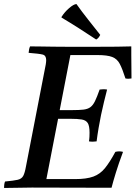

<svg xmlns="http://www.w3.org/2000/svg" viewBox="-32 -931 674 952"><path d="M-12 1Q-12 -6 -11 -15Q-10 -24 -7 -31Q36 -35 55.5 -39.5Q75 -44 83 -58.5Q91 -73 97 -107L189 -581Q193 -599 195 -612Q197 -625 197 -633Q197 -656 179.5 -660.5Q162 -665 110 -669Q111 -677 112 -684.5Q113 -692 117 -701Q136 -701 167.5 -700.5Q199 -700 236 -699.5Q273 -699 306 -699H443Q504 -699 547.5 -699.5Q591 -700 619 -701V-657Q619 -630 619.5 -602Q620 -574 620 -542Q604 -539 590 -542Q575 -589 562 -614Q549 -639 524.5 -648.5Q500 -658 451 -658H317L264 -385H325Q361 -385 382 -387.5Q403 -390 416 -399.5Q429 -409 439 -429.5Q449 -450 462 -487Q481 -490 499 -487Q492 -460 483.5 -425Q475 -390 469 -361Q463 -332 457 -297Q451 -262 447 -230Q427 -227 409 -230Q411 -241 411.5 -253Q412 -265 412 -273Q412 -307 403 -321Q394 -335 373.5 -338.5Q353 -342 316 -342H256L198 -43H340Q397 -43 431 -55.5Q465 -68 489 -98Q513 -128 540 -178Q559 -183 578 -178Q556 -119 542.5 -75Q529 -31 521 0Q423 0 323 -0.5Q223 -1 126 -1Q98 -1 57.5 0Q17 1 -12 1ZM273 -844V-847Q288 -871 310.5 -890.5Q333 -910 347 -911Q374 -873 404.5 -834.5Q435 -796 465 -758Q461 -750 456.5 -744.5Q452 -739 445 -735Q403 -763 359 -791Q315 -819 273 -844Z"/></svg>

Font: Tiro Gurmukhi
Style: Italic
Weight: 400
Italic angle: -11°
Designer: Gurmukhi: John Hudson & Fiona Ross, assisted by Paul Hanslow. Latin: John Hudson with Paul Hanslow, assisted by Kaja Soj
Foundry: Tiro Typeworks Ltd.
Version: Version 1.52